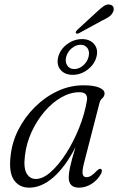

<svg xmlns="http://www.w3.org/2000/svg" viewBox="-20 -834 531 862"><path d="M358.5 -107Q348 -68 351 -53.2Q354 -38.5 368 -38.5Q378.5 -38.5 389.2 -45Q400 -51.5 415.5 -68Q426.5 -78.5 433 -75.5Q442 -71 433.5 -53.5Q417.5 -25 390.8 -8.2Q364 8.5 334.5 8.5Q288.5 8.5 288.5 -38Q288.5 -55.5 294.5 -83.8Q300.5 -112 319 -173.5Q273.5 -85 220 -38.2Q166.5 8.5 111.5 8.5Q66.5 8.5 42.8 -25.5Q19 -59.5 27.5 -133Q33.5 -194 62.2 -251Q91 -308 136.5 -353.2Q182 -398.5 238 -424.8Q294 -451 355 -451Q401.5 -451 425.8 -440.5Q450 -430 449.5 -413.5Q448.5 -401 439.5 -393.2Q430.5 -385.5 427 -373ZM92 -135.5Q85 -80.5 99.5 -55.5Q114 -30.5 141 -30.5Q172.5 -30.5 208.2 -62.2Q244 -94 277.2 -146Q310.5 -198 335.5 -260.5Q360.5 -323 370.5 -384Q375.5 -420 336.5 -420Q296 -420 255.2 -396.8Q214.5 -373.5 180 -333.2Q145.5 -293 122 -242Q98.5 -191 92 -135.5ZM413 -779Q433 -798 447.2 -807.5Q461.5 -817 476 -812.5Q487 -809.5 489.8 -799.8Q492.5 -790 487 -779Q481 -766.5 468.2 -758Q455.5 -749.5 437 -741L333.5 -684.5Q324 -680.5 320.5 -686Q319 -689.5 321.5 -693.2Q324 -697 327.5 -700.5ZM306.5 -498Q270.5 -498 251.5 -521Q232.5 -544 241.5 -578.5Q250.5 -613 281.5 -635.8Q312.5 -658.5 348.5 -658.5Q384 -658.5 403 -635.5Q422 -612.5 413 -578.5Q404 -544.5 373.2 -521.2Q342.5 -498 306.5 -498ZM341.5 -633Q321 -633 302.2 -617.5Q283.5 -602 277 -578.5Q271.5 -555.5 282 -539.8Q292.5 -524 313.5 -524Q334.5 -524 353 -539.8Q371.5 -555.5 377.5 -578.5Q383.5 -602 373 -617.5Q362.5 -633 341.5 -633Z"/></svg>

Font: Fraunces 72pt Soft Light
Style: Italic
Weight: 300
Italic angle: -16°
Version: Version 1.000;[b76b70a41]